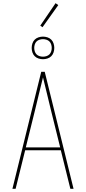

<svg xmlns="http://www.w3.org/2000/svg" viewBox="-20 -1186 540 1206"><path d="M58 0 239 -735H261L442 0H422L362 -242H138L78 0ZM358 -260 301 -490Q288 -543 275.5 -595.5Q263 -648 250 -700Q237 -648 224.5 -595.5Q212 -543 199 -490L142 -260ZM250 -814Q236 -814 222 -818.5Q208 -823 198 -833Q188 -843 183.5 -857Q179 -871 179 -885Q179 -899 183.5 -913Q188 -927 198 -937Q208 -947 222 -951.5Q236 -956 250 -956Q264 -956 278 -951.5Q292 -947 302 -937Q312 -927 316.5 -913Q321 -899 321 -885Q321 -871 316.5 -857Q312 -843 302 -833Q292 -823 278 -818.5Q264 -814 250 -814ZM250 -830Q261 -830 272 -833.5Q283 -837 290.5 -844.5Q298 -852 301.5 -863Q305 -874 305 -885Q305 -896 301.5 -907Q298 -918 290.5 -925.5Q283 -933 272 -936.5Q261 -940 250 -940Q239 -940 228 -936.5Q217 -933 209.5 -925.5Q202 -918 198.5 -907Q195 -896 195 -885Q195 -874 198.5 -863Q202 -852 209.5 -844.5Q217 -837 228 -833.5Q239 -830 250 -830ZM247 -1015 233 -1025 329 -1166 346 -1154Z"/></svg>

Font: Iosevka Thin
Style: Regular
Weight: 100
Monospace: yes
Designer: Belleve Invis
Foundry: Belleve Invis
Version: Version 32.5.0; ttfautohint (v1.8.4)